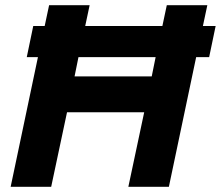

<svg xmlns="http://www.w3.org/2000/svg" viewBox="-20 -719 850 739"><path d="M126 -499H83L108 -619H152L169 -699H325L308 -619H605L622 -699H778L761 -619H810L785 -499H735L630 0H474L535 -287H238L177 0H21ZM564 -425 579 -499H282L267 -425Z"/></svg>

Font: Prompt SemiBold
Style: Italic
Weight: 600
Italic angle: -12°
Designer: Katatrad Team
Foundry: CadsonDemak
Version: Version 1.001